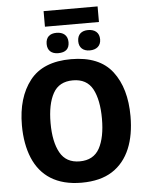

<svg xmlns="http://www.w3.org/2000/svg" viewBox="-65 -1075 880 1138"><g transform="rotate(-5 374.5 -506.5)"><path d="M696.8 -357.9C696.8 -468.8 671.4 -557.6 620.1 -624.5C568.8 -691.4 486.8 -725.1 375 -725.1C263.7 -725.1 181.6 -691.9 129.4 -625C77.1 -558.1 50.8 -469.7 50.8 -358.9C50.8 -285.2 62.5 -220.2 85.4 -165C131.8 -54.2 226.1 9.8 374 9.8C448.7 9.8 509.8 -5.4 557.6 -36.1C652.8 -97.2 696.8 -211.4 696.8 -357.9ZM221.2 -357.9C221.2 -432.6 232.9 -491.7 256.8 -534.7C280.3 -577.6 319.8 -599.1 375 -599.1C429.7 -599.1 468.8 -577.6 492.2 -534.7C515.1 -491.7 526.9 -432.6 526.9 -357.9C526.9 -283.2 515.1 -224.6 491.7 -181.6C467.8 -138.7 428.7 -117.2 374 -117.2C319.8 -117.2 281.2 -138.7 257.3 -181.6C233.4 -224.6 221.2 -283.2 221.2 -357.9ZM237.8 -1022.9V-930.2H559.1V-1022.9ZM302.7 -888.2C263.2 -888.2 238.8 -868.2 238.8 -827.1C238.8 -788.1 263.2 -767.1 302.7 -767.1C347.2 -767.1 369.1 -787.1 369.1 -827.1C369.1 -868.2 341.8 -888.2 302.7 -888.2ZM490.7 -888.2C452.1 -888.2 426.8 -868.2 426.8 -827.1C426.8 -788.1 452.1 -767.1 490.7 -767.1C529.8 -767.1 557.1 -788.1 557.1 -827.1C557.1 -868.2 529.8 -888.2 490.7 -888.2Z"/></g></svg>

Font: Avrile Sans
Style: Bold
Weight: 700
Designer: Monotype Design Team, Google (font), Stefan Peev (BGR Cyrillic), Cristiano Sobral (main changes)
Foundry: The Avrile Sans Project Authors
Version: Version 3.110